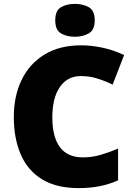

<svg xmlns="http://www.w3.org/2000/svg" viewBox="-20 -957 689 987"><path d="M395 -566Q327 -566 288 -510Q249 -454 249 -354Q249 -253 288 -200.5Q327 -148 406 -148Q453 -148 497.5 -161Q542 -174 587 -193V-30Q540 -9 490.5 0.5Q441 10 385 10Q269 10 195 -36Q121 -82 86 -164.5Q51 -247 51 -355Q51 -463 91 -546Q131 -629 208.5 -676.5Q286 -724 397 -724Q449 -724 506 -712Q563 -700 618 -674L559 -522Q520 -541 480 -553.5Q440 -566 395 -566ZM365 -937Q406 -937 436.5 -920Q467 -903 467 -852Q467 -803 436.5 -785.5Q406 -768 365 -768Q323 -768 293.5 -785.5Q264 -803 264 -852Q264 -903 293.5 -920Q323 -937 365 -937Z"/></svg>

Font: Noto Sans Myanmar Black
Style: Regular
Weight: 900
Designer: Monotype Design Team
Foundry: Monotype Imaging Inc.
Version: Version 2.107; ttfautohint (v1.8.4.7-5d5b)